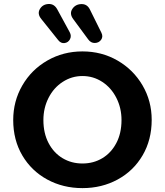

<svg xmlns="http://www.w3.org/2000/svg" viewBox="-20 -938 831 968"><path d="M46.6 -332.8Q46.6 -427.8 92.5 -507.2Q138.4 -586.6 218.5 -632.7Q298.7 -678.8 395.7 -678.8Q492.9 -678.8 572.5 -632.8Q652.2 -586.8 698.5 -507.8Q744.8 -428.8 744.8 -333.6Q744.8 -233 698.9 -154.7Q653 -76.4 573.2 -33Q493.5 10.4 395.7 10.4Q297.9 10.4 218.1 -33Q138.4 -76.4 92.5 -154.3Q46.6 -232.2 46.6 -332.8ZM592.6 -332.8Q592.6 -393.7 566.5 -444.9Q540.4 -496 495.4 -525.3Q450.4 -554.7 395.7 -554.7Q341.8 -554.7 296.4 -525.3Q250.9 -496 224.9 -444.9Q198.8 -393.7 198.8 -332.8Q198.8 -266.3 224.9 -216.7Q250.9 -167.1 295.6 -140.4Q340.2 -113.7 395.7 -113.7Q451.2 -113.7 495.8 -140.4Q540.4 -167.1 566.5 -216.7Q592.6 -266.3 592.6 -332.8ZM433.3 -890 491.2 -773.1Q501 -753.3 489.9 -737.6Q478.8 -722 458.6 -721.3Q438.5 -720.6 424.8 -739.2L349.1 -841.9Q329.1 -868.9 344.5 -892.7Q359.9 -916.4 389.6 -917.4Q419.3 -918.5 433.3 -890ZM268.5 -891.2 331.4 -775.7Q341.6 -756.9 332.8 -740.2Q324 -723.4 305.6 -720.9Q287.1 -718.4 273.5 -735.6L188.3 -842.1Q166.9 -868.1 180.9 -892.2Q194.9 -916.2 224 -917.8Q253 -919.5 268.5 -891.2Z"/></svg>

Font: SN Pro Thin
Style: Regular
Weight: 200
Designer: Tobias Whetton
Foundry: Supernotes
Version: Version 1.003;Glyphs 3.3 (3324)